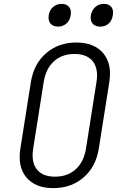

<svg xmlns="http://www.w3.org/2000/svg" viewBox="-20 -959 640 989"><path d="M254 10Q162 10 116 -45Q70 -100 85 -194L139 -536Q154 -630 217.5 -685Q281 -740 373 -740Q465 -740 511.5 -685Q558 -630 543 -536L489 -194Q474 -100 410.5 -45Q347 10 254 10ZM263 -49Q328 -49 370 -87Q412 -125 423 -194L477 -536Q488 -605 458 -643Q428 -681 364 -681Q299 -681 257.5 -643Q216 -605 205 -536L151 -194Q140 -125 169.5 -87Q199 -49 263 -49ZM496 -822Q470 -822 457 -837.5Q444 -853 448 -880Q453 -907 471 -923Q489 -939 515 -939Q541 -939 553.5 -923Q566 -907 561 -880Q557 -853 539.5 -837.5Q522 -822 496 -822ZM279 -822Q253 -822 240 -837.5Q227 -853 231 -880Q235 -907 253.5 -923Q272 -939 297 -939Q323 -939 336 -923Q349 -907 344 -880Q340 -853 322 -837.5Q304 -822 279 -822Z"/></svg>

Font: NKDuy Mono ExtraLight
Style: Italic
Weight: 200
Italic angle: -9°
Monospace: yes
Designer: NKDuy
Foundry: NKDuy
Version: Version 2.251; ttfautohint (v1.8.4.7-5d5b)